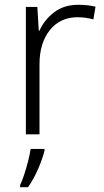

<svg xmlns="http://www.w3.org/2000/svg" viewBox="-20 -561 434 802"><path d="M307 -541Q346 -541 379 -533L370 -480Q338 -489 304 -489Q231 -489 188 -435Q145 -381 145 -292V0H88V-532H136L142 -433H145Q165 -478 206 -509.5Q247 -541 307 -541ZM166 68Q158 101 139.5 144Q121 187 97 221H64V212Q72 196 81 168.5Q90 141 97.5 111.5Q105 82 108 61H166Z"/></svg>

Font: RS Noto Sans Light
Style: Regular
Weight: 300
Designer: Monotype Design Team
Foundry: Monotype Imaging Inc.
Version: Version 3.10